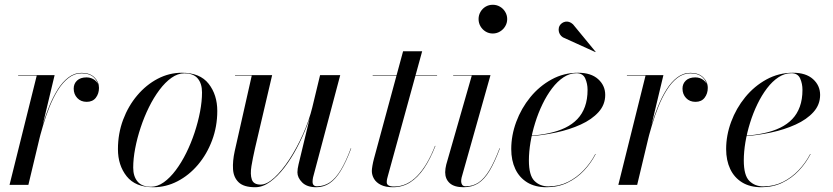

<svg xmlns="http://www.w3.org/2000/svg" viewBox="-20 -775 3494 805"><path d="M20 0 134 -458H56V-460H209L99 0ZM138 -173Q146.5 -209 158.5 -249.5Q170.5 -290 186.2 -329Q202 -368 222 -399.8Q242 -431.5 267 -450.5Q292 -469.5 322.5 -469.5Q356.5 -469.5 375.8 -450.8Q395 -432 395 -406.5Q395 -382.5 381.8 -365.2Q368.5 -348 343.5 -348Q319 -348 304 -364Q289 -380 289 -403.5Q289 -424 303 -437.2Q317 -450.5 343 -450.5Q363.5 -450.5 378.8 -438Q394 -425.5 394 -406.5H393Q393 -431 374.8 -449.2Q356.5 -467.5 322.5 -467.5Q292.5 -467.5 267.8 -448.5Q243 -429.5 223.2 -398Q203.5 -366.5 188 -327.8Q172.5 -289 160.5 -248.8Q148.5 -208.5 140 -173Z M623 10Q547.5 10 511 -36Q474.5 -82 474.5 -149.5Q474.5 -215 496.2 -273Q518 -331 555.5 -375.2Q593 -419.5 641.2 -444.8Q689.5 -470 742.5 -470Q818.5 -470 854.8 -423.8Q891 -377.5 891 -310Q891 -244.5 869.2 -186.5Q847.5 -128.5 810 -84.2Q772.5 -40 724.2 -15Q676 10 623 10ZM613 8Q640.5 8 666.8 -10.8Q693 -29.5 717 -61.5Q741 -93.5 761 -134Q781 -174.5 795.8 -219Q810.5 -263.5 818.8 -307Q827 -350.5 827 -387.5Q827 -424.5 809 -446Q791 -467.5 752.5 -467.5Q725.5 -467.5 699 -448.8Q672.5 -430 648.5 -398Q624.5 -366 604.5 -325.5Q584.5 -285 569.8 -240.5Q555 -196 546.8 -152.8Q538.5 -109.5 538.5 -72Q538.5 -35.5 556.8 -13.8Q575 8 613 8Z M1050 10Q1002 10 980.5 -10.8Q959 -31.5 957 -65.8Q955 -100 964 -141L1035.5 -458H965.5V-460H1121L1049 -152.5Q1040 -113 1034.2 -78.5Q1028.5 -44 1035.8 -22.5Q1043 -1 1073 -1Q1098.5 -1 1130 -29.8Q1161.5 -58.5 1192.8 -106.2Q1224 -154 1250 -211.8Q1276 -269.5 1290 -327H1292Q1283.5 -290 1266 -245Q1248.5 -200 1224.8 -155Q1201 -110 1172.5 -72.8Q1144 -35.5 1112.8 -12.8Q1081.5 10 1050 10ZM1306 10Q1267 10 1247 -10Q1227 -30 1227 -52.5Q1227 -58.5 1228.2 -67.8Q1229.5 -77 1231.5 -85L1322 -460H1406.5L1292.5 -31Q1291.5 -26.5 1291 -21.8Q1290.5 -17 1290.5 -13Q1290.5 6 1309 6Q1338.5 6 1362.8 -10.2Q1387 -26.5 1408.5 -61.8Q1430 -97 1451 -153.5L1452.5 -153Q1431 -95.5 1409 -59.5Q1387 -23.5 1362 -6.8Q1337 10 1306 10Z M1627.5 10Q1596.5 10 1577 0.2Q1557.5 -9.5 1548.2 -25.2Q1539 -41 1539 -58Q1539 -66 1541.5 -80.5Q1544 -95 1548 -110L1670 -560H1750L1606 -36.5Q1604.5 -31.5 1603 -24.8Q1601.5 -18 1601.5 -11Q1601.5 7 1632.5 7Q1659.5 7 1683.8 -4.2Q1708 -15.5 1729.2 -37.2Q1750.5 -59 1769.2 -90.8Q1788 -122.5 1804 -163.5L1805.5 -163Q1784 -108 1757.8 -69.2Q1731.5 -30.5 1699.2 -10.2Q1667 10 1627.5 10ZM1542.5 -458V-460H1812.5V-458Z M1923.5 10Q1884.5 10 1865.5 -7.2Q1846.5 -24.5 1846.5 -53Q1846.5 -60.5 1847.8 -68.8Q1849 -77 1851 -85L1958 -458H1880V-460H2036.5L1915.5 -31Q1914.5 -27 1914 -22.8Q1913.5 -18.5 1913.5 -15Q1913.5 -6.5 1917.8 -0.2Q1922 6 1933 6Q1963 6 1986.8 -10Q2010.5 -26 2031.8 -61.2Q2053 -96.5 2074.5 -153.5L2076 -153Q2054.5 -95.5 2033 -59.5Q2011.5 -23.5 1985.5 -6.8Q1959.5 10 1923.5 10ZM2046 -634.5Q2029.5 -634.5 2016 -642.8Q2002.5 -651 1994.5 -664.8Q1986.5 -678.5 1986.5 -695Q1986.5 -711.5 1994.5 -725.2Q2002.5 -739 2016 -747Q2029.5 -755 2046 -755Q2062.5 -755 2076.2 -747Q2090 -739 2098.2 -725.2Q2106.5 -711.5 2106.5 -695Q2106.5 -678.5 2098.2 -664.8Q2090 -651 2076.2 -642.8Q2062.5 -634.5 2046 -634.5Z M2271.5 10Q2223.5 10 2190.5 -10.2Q2157.5 -30.5 2140.5 -66.5Q2123.5 -102.5 2123.5 -150Q2123.5 -207.5 2144.5 -264.2Q2165.5 -321 2203.5 -367.5Q2241.5 -414 2292.8 -442Q2344 -470 2404 -470Q2458 -470 2487.8 -443.2Q2517.5 -416.5 2517.5 -377Q2517.5 -336 2489.5 -305Q2461.5 -274 2414.8 -252.8Q2368 -231.5 2311.8 -219.5Q2255.5 -207.5 2198.5 -203.5V-205.5Q2244 -208.5 2282.2 -216.8Q2320.5 -225 2350.2 -239.5Q2380 -254 2400.8 -275.8Q2421.5 -297.5 2432.5 -328Q2443.5 -358.5 2443.5 -398.5Q2443.5 -424 2433.8 -446Q2424 -468 2397 -468Q2368.5 -468 2342.8 -451Q2317 -434 2294.8 -404.8Q2272.5 -375.5 2254.5 -338.2Q2236.5 -301 2223.8 -260Q2211 -219 2204.2 -178.5Q2197.5 -138 2197.5 -102.5Q2197.5 -39.5 2220.8 -16.5Q2244 6.5 2279 6.5Q2323.5 6.5 2360.8 -12Q2398 -30.5 2427.2 -61.2Q2456.5 -92 2476 -129.5L2477.5 -129Q2458 -91 2428.2 -59.5Q2398.5 -28 2359.2 -9Q2320 10 2271.5 10ZM2476.5 -556.5 2340 -618.5Q2332 -623.5 2327.2 -631.8Q2322.5 -640 2322.2 -649.8Q2322 -659.5 2326.5 -667.5Q2330 -673.5 2336.2 -678Q2342.5 -682.5 2350.2 -684Q2358 -685.5 2366.2 -683Q2374.5 -680.5 2382.5 -673L2477.5 -557.5Z M2572.5 0 2686.5 -458H2608.5V-460H2761.5L2651.5 0ZM2690.5 -173Q2699 -209 2711 -249.5Q2723 -290 2738.8 -329Q2754.5 -368 2774.5 -399.8Q2794.5 -431.5 2819.5 -450.5Q2844.5 -469.5 2875 -469.5Q2909 -469.5 2928.2 -450.8Q2947.5 -432 2947.5 -406.5Q2947.5 -382.5 2934.2 -365.2Q2921 -348 2896 -348Q2871.5 -348 2856.5 -364Q2841.5 -380 2841.5 -403.5Q2841.5 -424 2855.5 -437.2Q2869.5 -450.5 2895.5 -450.5Q2916 -450.5 2931.2 -438Q2946.5 -425.5 2946.5 -406.5H2945.5Q2945.5 -431 2927.2 -449.2Q2909 -467.5 2875 -467.5Q2845 -467.5 2820.2 -448.5Q2795.5 -429.5 2775.8 -398Q2756 -366.5 2740.5 -327.8Q2725 -289 2713 -248.8Q2701 -208.5 2692.5 -173Z M3172.5 10Q3124.5 10 3091.5 -10.2Q3058.5 -30.5 3041.5 -66.5Q3024.5 -102.5 3024.5 -150Q3024.5 -207.5 3045.5 -264.2Q3066.5 -321 3104.5 -367.5Q3142.5 -414 3193.8 -442Q3245 -470 3305 -470Q3359 -470 3388.8 -443.2Q3418.5 -416.5 3418.5 -377Q3418.5 -336 3390.5 -305Q3362.5 -274 3315.8 -252.8Q3269 -231.5 3212.8 -219.5Q3156.5 -207.5 3099.5 -203.5V-205.5Q3145 -208.5 3183.2 -216.8Q3221.5 -225 3251.2 -239.5Q3281 -254 3301.8 -275.8Q3322.5 -297.5 3333.5 -328Q3344.5 -358.5 3344.5 -398.5Q3344.5 -424 3334.8 -446Q3325 -468 3298 -468Q3269.5 -468 3243.8 -451Q3218 -434 3195.8 -404.8Q3173.5 -375.5 3155.5 -338.2Q3137.5 -301 3124.8 -260Q3112 -219 3105.2 -178.5Q3098.5 -138 3098.5 -102.5Q3098.5 -39.5 3121.8 -16.5Q3145 6.5 3180 6.5Q3224.5 6.5 3261.8 -12Q3299 -30.5 3328.2 -61.2Q3357.5 -92 3377 -129.5L3378.5 -129Q3359 -91 3329.2 -59.5Q3299.5 -28 3260.2 -9Q3221 10 3172.5 10Z"/></svg>

Font: Bodoni Moda 96pt
Style: Italic
Weight: 400
Italic angle: -13°
Version: Version 2.004